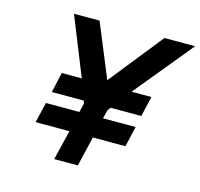

<svg xmlns="http://www.w3.org/2000/svg" viewBox="-98 -766 909 871"><g transform="rotate(15 357.0 -330.0)"><path d="M140 -291 161 -386H255L145 -660H265L369 -408L570 -660H714L489 -386H582L560 -291H416L405 -277L395 -236H548L526 -140H373L340 0H229L263 -140H104L127 -236H284L294 -278L290 -291Z"/></g></svg>

Font: Titillium Web SemiBold
Style: Italic
Weight: 600
Italic angle: -13°
Version: Version 1.002;PS 57.000;hotconv 1.0.70;makeotf.lib2.5.55311